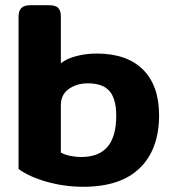

<svg xmlns="http://www.w3.org/2000/svg" viewBox="-20 -700 660 735"><path d="M51 -53V-636Q51 -658 61.5 -669Q72 -680 96 -680H168Q193 -680 203 -669.5Q213 -659 213 -636V-458Q236 -476 273 -485.5Q310 -495 350 -495Q466 -495 527.5 -433.5Q589 -372 589 -259Q589 -129 515.5 -57Q442 15 299 15Q227 15 159.5 -4Q92 -23 51 -53ZM425 -257Q425 -321 399.5 -351Q374 -381 316 -381Q274 -381 243.5 -359.5Q213 -338 213 -297V-116Q227 -108 248 -103.5Q269 -99 291 -99Q359 -99 392 -138.5Q425 -178 425 -257Z"/></svg>

Font: Mitr Medium
Style: Regular
Weight: 500
Designer: Thanarat Vachiruckul
Foundry: Cadson Demak
Version: Version 1.002